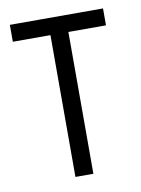

<svg xmlns="http://www.w3.org/2000/svg" viewBox="-61 -504 402 548"><g transform="rotate(-10 140.0 -230.0)"><path d="M5 -460V-411H275V-460ZM114 -446V0H166V-446Z"/></g></svg>

Font: NM-font
Style: Light
Weight: 500
Designer: ""
Foundry: ""
Version: ""